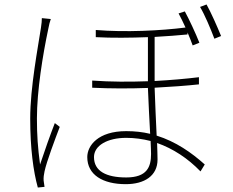

<svg xmlns="http://www.w3.org/2000/svg" viewBox="-20 -809 1040 858"><path d="M167 -728C167 -717 166 -704 163 -685C150 -599 115 -419 115 -279C115 -146 129 -43 149 29L179 26C178 19 176 7 175 -2C174 -15 176 -30 179 -43C188 -86 226 -187 247 -242L225 -259C207 -213 177 -129 159 -74C149 -150 145 -204 145 -280C145 -402 171 -564 196 -681C199 -699 203 -712 207 -724ZM655 -121C655 -63 637 -16 544 -16C455 -16 400 -44 400 -107C400 -158 459 -193 544 -193C581 -193 617 -188 653 -179C654 -154 655 -134 655 -121ZM869 -464C812 -457 744 -451 671 -447V-454V-644C726 -647 777 -651 818 -655V-664C827 -643 835 -623 841 -606L871 -618C855 -659 824 -725 806 -758L778 -749C787 -733 798 -710 809 -686C700 -672 539 -664 408 -675V-643C481 -639 564 -640 641 -643V-451V-446C560 -443 474 -443 392 -449V-417C473 -413 559 -413 641 -416C643 -353 648 -273 651 -211C618 -219 582 -223 544 -223C418 -223 370 -158 370 -107C370 -28 439 14 542 14C625 14 684 -23 684 -96C684 -114 683 -139 682 -170C753 -145 819 -102 876 -43L895 -74C836 -127 766 -176 680 -203C677 -270 673 -351 671 -417C745 -421 814 -426 869 -432ZM874 -778C895 -743 921 -681 938 -636L968 -648C951 -690 922 -755 903 -789Z"/></svg>

Font: Noto Sans CJK Thin
Style: Regular
Weight: 100
Designer: Ryoko NISHIZUKA (kana & ideographs); Paul D. Hunt (Latin, Greek & Cyrillic); Wenlong ZHANG (bopomofo); Sandoll Communica
Foundry: Adobe Systems Incorporated
Version: Version 1.000;PS 1;hotconv 1.0.78;makeotf.lib2.5.61930